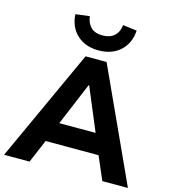

<svg xmlns="http://www.w3.org/2000/svg" viewBox="-136 -1056 1046 1165"><g transform="rotate(15 387.0 -473.5)"><path d="M-2 0 321 -705H453L776 0H615L531 -196L595 -146H177L241 -196L158 0ZM384 -540 256 -234 230 -272H543L516 -234L388 -540ZM387 -760Q304 -760 252 -807.5Q200 -855 195 -936L283 -947Q288 -904 313.5 -879Q339 -854 386 -854Q434 -854 461 -879Q488 -904 492 -947L580 -936Q575 -855 522.5 -807.5Q470 -760 387 -760Z"/></g></svg>

Font: Nunito Sans 10pt ExtraBold
Style: Regular
Weight: 800
Designer: Vernon Adams
Foundry: Vernon Adams
Version: Version 3.101;gftools[0.9.27]